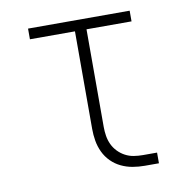

<svg xmlns="http://www.w3.org/2000/svg" viewBox="-65 -593 631 655"><g transform="rotate(-10 250.0 -265.0)"><path d="M385 0Q364 0 343.5 -3.5Q323 -7 304 -16Q285 -25 270 -40Q255 -55 246 -74Q237 -93 233.5 -113.5Q230 -134 230 -155V-493H74V-530H426V-493H270V-155Q270 -139 272.5 -123.5Q275 -108 281.5 -94Q288 -80 299 -68.5Q310 -57 324 -49.5Q338 -42 353.5 -39.5Q369 -37 385 -37H434V0Z"/></g></svg>

Font: Iosevka Slab Extralight
Style: Regular
Weight: 200
Monospace: yes
Designer: Belleve Invis
Foundry: Belleve Invis
Version: Version 11.1.1; ttfautohint (v1.8.3)